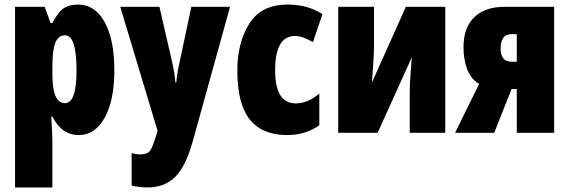

<svg xmlns="http://www.w3.org/2000/svg" viewBox="-20 -583 2501 843"><path d="M316 -273Q316 -130 265 -130Q210 -130 210 -256V-288Q210 -363 223 -395.5Q236 -428 266 -428Q316 -428 316 -273ZM210 -482H202L176 -553H46V240H210V35Q210 20 208.5 -6.5Q207 -33 205 -71H210Q251 10 326 10Q397 10 439.5 -66Q482 -142 482 -275Q482 -409 439.5 -486Q397 -563 322 -563Q286 -563 261.5 -548Q237 -533 210 -482Z M672 -8 669 1Q651 62 639 78.5Q627 95 597 95Q578 95 558 89V232Q592 240 628 240Q702 240 749 194Q796 148 827 35L990 -553H820L769 -312Q762 -281 758.5 -259Q755 -237 754 -221H750Q748 -257 735 -314L680 -553H508Z M1382 -33V-172Q1331 -129 1279 -129Q1188 -129 1188 -274Q1188 -425 1275 -425Q1295 -425 1316 -416.5Q1337 -408 1354 -398L1396 -521Q1330 -563 1243 -563Q1127 -563 1074.5 -479Q1022 -395 1022 -274Q1022 -127 1076.5 -58.5Q1131 10 1240 10Q1322 10 1382 -33Z M1465 -553V0H1638L1788 -331Q1785 -290 1782 -251Q1779 -212 1779 -173V0H1935V-553H1762L1613 -221Q1617 -275 1619.5 -312.5Q1622 -350 1622 -392V-553Z M2226 -433H2249V-312H2227Q2178 -312 2178 -370Q2178 -433 2226 -433ZM2226 -192H2249V0H2413V-553H2195Q2109 -553 2062 -507Q2015 -461 2015 -376Q2015 -319 2032.5 -276Q2050 -233 2084 -215L1978 0H2150Z"/></svg>

Font: Noto Sans Display Condensed Black
Style: Regular
Weight: 900
Width: 3
Designer: Monotype Design team
Foundry: Monotype Imaging Inc.
Version: 1.000